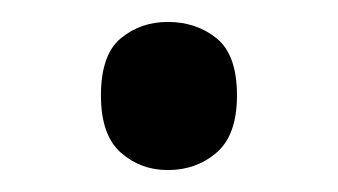

<svg xmlns="http://www.w3.org/2000/svg" viewBox="-20 -440 308 175"><path d="M72 -353Q72 -390 90 -405Q108 -420 133 -420Q159 -420 177.5 -405Q196 -390 196 -353Q196 -317 177.5 -301Q159 -285 133 -285Q108 -285 90 -301Q72 -317 72 -353Z"/></svg>

Font: Noto Sans Yi
Style: Regular
Weight: 400
Designer: Monotype Design Team
Foundry: Monotype Imaging Inc.
Version: Version 2.002; ttfautohint (v1.8.4.7-5d5b)